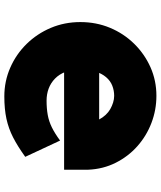

<svg xmlns="http://www.w3.org/2000/svg" viewBox="54 -804 760 909"><g transform="rotate(-90 434.5 -350.0)"><path d="M435 10Q368 10 306.5 -13.5Q245 -37 196.5 -80Q148 -123 118 -182.5Q88 -242 85 -313V-427H723L732 -261H323Q332 -244 344.5 -230.5Q357 -217 372 -208.5Q387 -200 403 -195Q419 -190 435 -190Q460 -190 483 -199Q506 -208 523 -228Q540 -248 550 -278Q560 -308 560 -351Q560 -390 548.5 -420Q537 -450 516.5 -470Q496 -490 469.5 -500Q443 -510 412 -510Q375 -510 344.5 -504.5Q314 -499 285.5 -485Q257 -471 223 -446L146 -611Q196 -647 238 -668.5Q280 -690 326 -700Q372 -710 432 -710Q504 -710 568 -682Q632 -654 680.5 -604.5Q729 -555 756.5 -490Q784 -425 784 -350Q784 -275 757 -210Q730 -145 681.5 -95.5Q633 -46 570 -18Q507 10 435 10Z"/></g></svg>

Font: Lexend Giga Black
Style: Regular
Weight: 900
Designer: Bonnie Shaver-Troup, Thomas Jockin
Foundry: Lexend
Version: Version 1.007